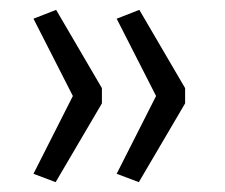

<svg xmlns="http://www.w3.org/2000/svg" viewBox="-20 -460 457 390"><path d="M93 -90 48 -107 128 -265 48 -422 94 -440 187 -281V-250ZM262 -90 217 -107 297 -265 217 -422 263 -440 356 -281V-250Z"/></svg>

Font: Nunito Sans Light
Style: Regular
Weight: 300
Designer: Vernon Adams
Foundry: Vernon Adams
Version: Version 3.101; ttfautohint (v1.8.4.7-5d5b);gftools[0.9.27]